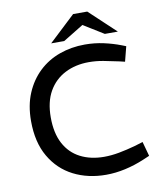

<svg xmlns="http://www.w3.org/2000/svg" viewBox="-95 -960 878 1043"><g transform="rotate(-10 343.5 -438.5)"><path d="M406 7Q306 7 226.5 -33.5Q147 -74 100.5 -154Q54 -234 54 -351Q54 -437 82 -503.5Q110 -570 159 -616.5Q208 -663 273.5 -686.5Q339 -710 413 -710Q467 -710 517 -699Q567 -688 611 -671L634 -662L613 -580L584 -587Q538 -597 498.5 -604.5Q459 -612 418 -612Q345 -612 287 -582.5Q229 -553 196 -495.5Q163 -438 163 -352Q163 -265 194 -207Q225 -149 281.5 -120Q338 -91 412 -91Q452 -91 495 -99Q538 -107 585 -120L631 -134L653 -54L618 -39Q566 -17 512 -5Q458 7 406 7ZM235 -748 380 -884H458L436 -827L307 -748ZM531 -748 403 -827 380 -884H458L603 -748Z"/></g></svg>

Font: REM
Style: Regular
Weight: 400
Designer: Octavio Pardo
Foundry: Ashler Design
Version: Version 1.005;gftools[0.9.28]